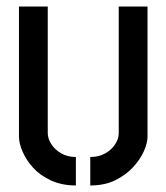

<svg xmlns="http://www.w3.org/2000/svg" viewBox="-20 -562 509 587"><path d="M256 5V-82Q283 -82 302.5 -93.5Q322 -105 332.5 -121.5Q343 -138 343 -155V-542H431V-144Q431 -125 420 -100Q409 -75 387 -51Q365 -27 332.5 -11Q300 5 256 5ZM212 5Q169 5 135.5 -10.5Q102 -26 81 -49.5Q60 -73 49 -98.5Q38 -124 38 -144V-542H126V-155Q126 -139 136.5 -122Q147 -105 166.5 -93.5Q186 -82 212 -82Z"/></svg>

Font: Stick No Bills ExtraLight Medium
Style: Regular
Weight: 500
Version: Version 2.000